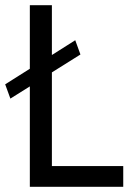

<svg xmlns="http://www.w3.org/2000/svg" viewBox="-35 -720 505 740"><path d="M-15 -395 80 -455V-700H165V-508L255 -565L275 -510L165 -441V-80H440V0H80V-387L5 -340Z"/></svg>

Font: Venryn Sans
Style: Regular
Weight: 400
Designer: Owen Earl, indestructible type* (font) & Cristiano Sobral (main changes)
Version: Version 3.600; ttfautohint (v1.8.3)